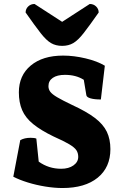

<svg xmlns="http://www.w3.org/2000/svg" viewBox="-20 -935 626 967"><path d="M295 12Q254 12 208 4.5Q162 -3 120 -16Q78 -29 47 -45L82 -229Q103 -241 134 -241Q154 -241 163 -237L175 -121Q225 -85 288 -85Q326 -85 350 -102Q374 -119 374 -145Q374 -164 365 -178Q356 -192 329.5 -208Q303 -224 249 -248Q185 -279 146.5 -310.5Q108 -342 91.5 -380.5Q75 -419 75 -470Q75 -555 135 -605Q195 -655 298 -655Q352 -655 411 -641Q470 -627 508 -604L488 -434Q456 -434 436.5 -439.5Q417 -445 415 -455L402 -533Q363 -558 307 -558Q268 -558 246 -543Q224 -528 224 -501Q224 -485 233.5 -472.5Q243 -460 268.5 -445Q294 -430 342 -407Q416 -373 458 -341Q500 -309 518 -271.5Q536 -234 536 -184Q536 -92 472 -40Q408 12 295 12ZM293 -704Q261 -704 237 -718Q213 -732 184.5 -768.5Q156 -805 109 -872Q109 -890 122 -902.5Q135 -915 154 -915L293 -825L432 -915Q451 -915 464 -902.5Q477 -890 477 -872Q430 -805 401.5 -768.5Q373 -732 349 -718Q325 -704 293 -704Z"/></svg>

Font: Petrona Black
Style: Regular
Weight: 900
Designer: Ringo R. Seeber
Foundry: Ringo R. Seeber
Version: Version 2.001; ttfautohint (v1.8.3)